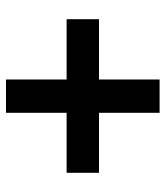

<svg xmlns="http://www.w3.org/2000/svg" viewBox="24 -576 552 640"><g transform="rotate(90 300.0 -256.0)"><path d="M245 0V-202H44V-310H245V-512H356V-310H556V-202H356V0Z"/></g></svg>

Font: Chivo Mono
Style: Bold
Weight: 700
Monospace: yes
Designer: Hector Gatti
Foundry: Omnibus-Type
Version: Version 1.008; ttfautohint (v1.8.4.7-5d5b)